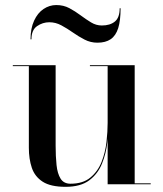

<svg xmlns="http://www.w3.org/2000/svg" viewBox="-20 -712 631 742"><path d="M233.5 10Q175.5 10 145 -9.8Q114.5 -29.5 103 -63.5Q91.5 -97.5 91.5 -141V-456.5H29.5V-460H195V-149.5Q195 -107.5 198.5 -74.2Q202 -41 214.2 -21.5Q226.5 -2 252.5 -2Q300.5 -2 329.2 -25.8Q358 -49.5 372.5 -86.2Q387 -123 391.5 -163.2Q396 -203.5 396 -237L399.5 -241Q399.5 -205.5 394.8 -162.2Q390 -119 374.2 -79.8Q358.5 -40.5 325 -15.2Q291.5 10 233.5 10ZM396 0V-456.5H327.5V-460H500.5V-3.5H562.5V0ZM356.5 -547Q330 -547 306.8 -559Q283.5 -571 261.5 -586.5Q239.5 -602 217.2 -614Q195 -626 170.5 -626Q145 -626 123.2 -611Q101.5 -596 101.5 -560H98Q98 -602.5 111.8 -632.2Q125.5 -662 148.2 -677.2Q171 -692.5 197.5 -692.5Q225.5 -692.5 248 -680.5Q270.5 -668.5 291.2 -653Q312 -637.5 331.8 -625.5Q351.5 -613.5 373.5 -613.5Q405.5 -613.5 424 -628.8Q442.5 -644 442.5 -680H446Q446 -632.5 436.8 -603.2Q427.5 -574 407.8 -560.5Q388 -547 356.5 -547Z"/></svg>

Font: Bodoni Moda 48pt Medium
Style: Regular
Weight: 500
Designer: Owen Earl
Foundry: indestructible type
Version: Version 2.005